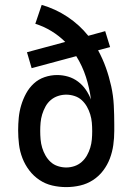

<svg xmlns="http://www.w3.org/2000/svg" viewBox="-20 -755 540 783"><path d="M250 8Q221 8 193 1.5Q165 -5 141 -21Q117 -37 99.5 -60Q82 -83 71.5 -110Q61 -137 57.5 -166Q54 -195 54 -223Q54 -249 56.5 -275Q59 -301 66.5 -326Q74 -351 86.5 -374Q99 -397 118 -414.5Q137 -432 162 -440.5Q187 -449 213 -449Q236 -449 258 -442.5Q280 -436 298.5 -422Q317 -408 330 -389Q343 -370 351 -349Q345 -396 330.5 -441Q316 -486 291 -526L109 -477L90 -542L246 -584Q221 -609 190 -628Q159 -647 124 -658L150 -735Q206 -719 255 -686.5Q304 -654 340 -609L409 -628L429 -563L380 -550Q399 -515 412 -478.5Q425 -442 433.5 -403.5Q442 -365 444 -326Q446 -287 446 -248V-221Q446 -192 442 -163.5Q438 -135 428 -108.5Q418 -82 400.5 -59Q383 -36 359 -20.5Q335 -5 307 1.5Q279 8 250 8ZM250 -72Q267 -72 283.5 -77.5Q300 -83 313 -94.5Q326 -106 334.5 -121Q343 -136 348 -152.5Q353 -169 354.5 -186Q356 -203 356 -220Q356 -238 354.5 -255Q353 -272 348 -288.5Q343 -305 334.5 -320Q326 -335 313.5 -346.5Q301 -358 284 -363.5Q267 -369 250 -369Q233 -369 216.5 -363.5Q200 -358 187 -347Q174 -336 165.5 -320.5Q157 -305 152 -288.5Q147 -272 145.5 -255Q144 -238 144 -221Q144 -204 145.5 -186.5Q147 -169 152 -152.5Q157 -136 165.5 -121Q174 -106 186.5 -94.5Q199 -83 216 -77.5Q233 -72 250 -72Z"/></svg>

Font: Iosevka Custom Medium
Style: Regular
Weight: 500
Monospace: yes
Designer: Belleve Invis
Foundry: Belleve Invis
Version: Version 32.5.0; ttfautohint (v1.8.4)